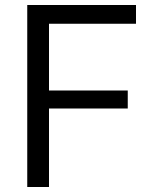

<svg xmlns="http://www.w3.org/2000/svg" viewBox="-20 -748 624 768"><path d="M89 0H176V-314H491V-386H176V-653H524V-728H89Z"/></svg>

Font: Wafeq
Style: Regular
Weight: 400
Designer: Rasmus Andersson & Azza Alameddine
Foundry: Google & TypeTogether
Version: Version 3.000;FEAKit 1.0